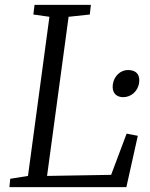

<svg xmlns="http://www.w3.org/2000/svg" viewBox="-20 -767 613 787"><path d="M18.6 0H498L544.9 -210.4L499 -219.2L435.5 -50.3L172.9 -45.9L261.2 -698.2L348.1 -707.5L352.5 -747.1H121.6L116.7 -707.5L182.6 -698.2L94.7 -45.9L22 -34.2ZM442.4 -420.4C438 -386.7 456.5 -368.7 484.9 -368.7C515.6 -368.7 545.4 -391.1 550.3 -428.7C554.2 -458 541.5 -480 504.4 -480C474.6 -480 446.8 -455.6 442.4 -420.4Z"/></svg>

Font: Merriweather
Style: Light Italic
Weight: 300
Italic angle: -7.5°
Designer: Eben Sorkin
Foundry: Eben Sorkin
Version: Version 1.001